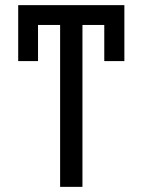

<svg xmlns="http://www.w3.org/2000/svg" viewBox="-20 -727 555 747"><path d="M300.8 0H213.9V-707H300.8ZM463.9 -629.9H50.8V-707H463.9ZM463.9 -489.3H385.7V-707H463.9ZM127.9 -489.3H50.8V-707H127.9Z"/></svg>

Font: Pretendard Std Variable
Style: Regular
Weight: 400
Designer: Base glyphs from Inter by Rasmus Andersson; Hangeul glyphs from Noto Sans CJK(Source Han Sans) by Jang Soo-young and Kan
Foundry: Kil Hyung-jin
Version: Version 1.309;Glyphs 3.2 (3225)